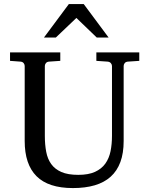

<svg xmlns="http://www.w3.org/2000/svg" viewBox="-20 -936 752 972"><path d="M627 -624Q616.2 -623 611.1 -616.2Q606 -609.4 606 -602.1V-222.2Q606 -160.6 589.4 -115.7Q572.8 -70.8 540.3 -41.5Q507.8 -12.2 459.7 2Q411.6 16.1 349.1 16.1Q225.1 16.1 165 -43.9Q105 -104 105 -222.2V-602.1Q105 -609.4 99.9 -616.2Q94.7 -623 84 -624L30.8 -627.9V-670.9H285.2V-627.9L228 -624Q217.3 -623 212.2 -616.2Q207 -609.4 207 -602.1V-248Q207 -204.1 213.9 -167.7Q220.7 -131.3 239.3 -105.5Q257.8 -79.6 290.8 -65.2Q323.7 -50.8 376 -50.8Q427.7 -50.8 460.9 -65.9Q494.1 -81.1 513.2 -107.7Q532.2 -134.3 539.6 -170.4Q546.9 -206.5 546.9 -248V-602.1Q546.9 -609.4 541.3 -616.2Q535.6 -623 524.9 -624L467.8 -627.9V-670.9H685.1V-627.9ZM469.7 -746.1 366.7 -845.2 262.7 -746.1H202.6L328.6 -915.5H403.8L529.8 -746.1Z"/></svg>

Font: BabelStone Ogham Lithic
Style: Regular
Weight: 400
Designer: Andrew West
Foundry: BabelStone
Version: Version 1.02 March 14, 2022